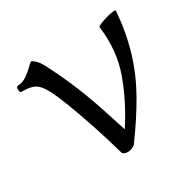

<svg xmlns="http://www.w3.org/2000/svg" viewBox="-110 -548 668 669"><g transform="rotate(-30 224.5 -214.0)"><path d="M223 11Q216 11 210 8.5Q204 6 202 0Q186 -57 166 -118Q146 -179 127 -228.5Q108 -278 96 -302Q84 -324 73.5 -335.5Q63 -347 48 -351.5Q33 -356 7 -356Q0 -356 0 -368.5Q0 -381 7 -381Q25 -381 42 -392.5Q59 -404 73 -418Q86 -431 89 -431Q92 -431 103 -421.5Q114 -412 125 -391Q149 -344 166 -305.5Q183 -267 196.5 -231Q210 -195 223.5 -154.5Q237 -114 253 -63Q305 -142 336.5 -228Q368 -314 355 -415Q354 -418 366 -423Q378 -428 393.5 -432.5Q409 -437 421 -438.5Q433 -440 433 -436Q426 -349 404 -277Q382 -205 344 -138.5Q306 -72 253 0Q248 5 239.5 8Q231 11 223 11Z"/></g></svg>

Font: Junicode SmExp
Style: Regular
Weight: 400
Width: 6
Designer: Peter S. Baker
Version: Version 2.205; ttfautohint (v1.8.4)